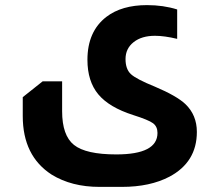

<svg xmlns="http://www.w3.org/2000/svg" viewBox="-20 -492 835 751"><path d="M223 -57Q223 38 269.5 75Q316 112 435 112Q596 112 596 28Q596 3 578.5 -10Q561 -23 501 -42Q407 -72 364.5 -123Q322 -174 322 -258Q322 -369 396 -426Q456 -472 555 -472Q619 -472 673 -455V-340Q623 -352 586 -352Q534 -352 502.5 -327Q471 -302 471 -261Q471 -222 491.5 -202.5Q512 -183 586 -153Q671 -117 705 -85Q750 -42 750 24Q750 142 643 199Q567 239 457 239H369Q260 239 182 191Q69 118 69 -38V-112L147 -174H223Z"/></svg>

Font: Almarai ExtraBold
Style: Regular
Weight: 800
Designer: Boutros International 2019
Foundry: Created by Boutros International 2019
Version: Version 1.10